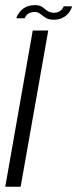

<svg xmlns="http://www.w3.org/2000/svg" viewBox="-25 -710 294 730"><path d="M-5 0H53.5L158.5 -594H99.5ZM179 -635Q196.5 -635 209.2 -640.5Q222 -646 230.2 -654.2Q238.5 -662.5 243 -671Q247.5 -679.5 249 -686H217Q216 -681.5 211.2 -675.5Q206.5 -669.5 198.8 -665.5Q191 -661.5 181.5 -661.5Q168.5 -661.5 160.2 -665.8Q152 -670 145.5 -676Q139 -682 130.5 -686.2Q122 -690.5 108 -690.5Q91.5 -690.5 78.8 -685.5Q66 -680.5 57.5 -672.5Q49 -664.5 44 -656Q39 -647.5 37 -640.5H69Q70.5 -645.5 75 -651.2Q79.5 -657 87.5 -660.8Q95.5 -664.5 106 -664.5Q117 -664.5 124 -660Q131 -655.5 138 -649.8Q145 -644 154.2 -639.5Q163.5 -635 179 -635Z"/></svg>

Font: Anybody SemiCondensed Light
Style: Italic
Weight: 300
Width: 4
Italic angle: -10°
Version: Version 1.113;gftools[0.9.25]